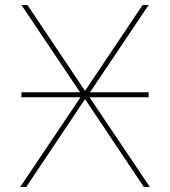

<svg xmlns="http://www.w3.org/2000/svg" viewBox="-20 -750 682 770"><path d="M66 -360V-380H301L66 -730H90L320 -387H322L552 -730H576L341 -380H576V-360H339L581 0H557L322 -351H320L85 0H61L303 -360Z"/></svg>

Font: M PLUS 1p Thin
Style: Regular
Weight: 250
Version: Version 1.062